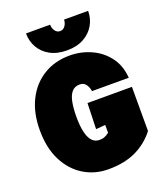

<svg xmlns="http://www.w3.org/2000/svg" viewBox="-166 -1033 982 1153"><g transform="rotate(-20 325.0 -456.0)"><path d="M327 12Q240 12 170 -31Q100 -74 59 -154.5Q18 -235 18 -349Q18 -459 58.5 -540Q99 -621 171.5 -665.5Q244 -710 339 -710Q410 -710 474 -681.5Q538 -653 580 -598Q622 -543 628 -463H393Q390 -487 376.5 -506.5Q363 -526 337 -526Q304 -526 285.5 -504Q267 -482 259.5 -442Q252 -402 252 -349Q252 -290 261.5 -250.5Q271 -211 289.5 -191.5Q308 -172 336 -172Q356 -172 370 -178Q384 -184 398 -195V-245L338 -240L343 -405H627V-123Q578 -59 504.5 -23.5Q431 12 327 12ZM337 -744Q274 -744 229.5 -768.5Q185 -793 162 -834Q139 -875 139 -924H293Q293 -902 305 -884.5Q317 -867 337 -867Q357 -867 369.5 -884.5Q382 -902 382 -924H536Q536 -875 512.5 -834Q489 -793 444.5 -768.5Q400 -744 337 -744Z"/></g></svg>

Font: Azeret Mono Thin Black
Style: Regular
Weight: 900
Version: Version 1.002